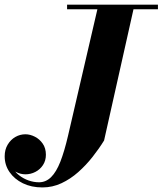

<svg xmlns="http://www.w3.org/2000/svg" viewBox="-52 -770 694 820"><path d="M129 30.5Q82 30.5 45.8 12.8Q9.5 -5 -11.2 -35Q-32 -65 -32 -102.5Q-32 -131 -19.2 -152.2Q-6.5 -173.5 13.5 -185Q33.5 -196.5 56.5 -196.5Q76.5 -196.5 96.8 -186.2Q117 -176 130.5 -156.5Q144 -137 144 -109Q144 -84 131.5 -65Q119 -46 99 -35.8Q79 -25.5 56.5 -25.5Q35.5 -25.5 15.5 -36Q-4.5 -46.5 -17.8 -64Q-31 -81.5 -31 -102.5H-12Q-11.5 -77 -0.2 -56.5Q11 -36 29.5 -21.5Q48 -7 70.2 0.8Q92.5 8.5 114.5 8.5Q144 8.5 166.2 -13.5Q188.5 -35.5 205.8 -79.5Q223 -123.5 238.5 -190L368.5 -750H522.5L392.5 -170Q371 -135 343.2 -99.8Q315.5 -64.5 282.2 -35Q249 -5.5 210.5 12.5Q172 30.5 129 30.5ZM234.5 -730.5V-750H622.5V-730.5Z"/></svg>

Font: Bodoni Moda 11pt
Style: Bold Italic
Weight: 700
Italic angle: -13°
Designer: Owen Earl
Foundry: indestructible type
Version: Version 2.004